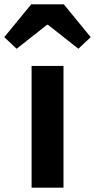

<svg xmlns="http://www.w3.org/2000/svg" viewBox="-66 -863 438 883"><path d="M79.3 0H226V-559.8H79.3ZM-46.4 -692.1 10.5 -638.8 150.1 -748.8H154.9L294.5 -638.8L351.1 -692.1L227.6 -843H77.4Z"/></svg>

Font: Source Han Sans JP VF
Style: Regular
Weight: 250
Designer: Ryoko NISHIZUKA 西塚涼子 (kana, bopomofo & ideographs); Paul D. Hunt (Latin, Greek & Cyrillic); Sandoll Communications 산돌커뮤니
Foundry: Adobe
Version: Version 2.004;hotconv 1.0.118;makeotfexe 2.5.65603